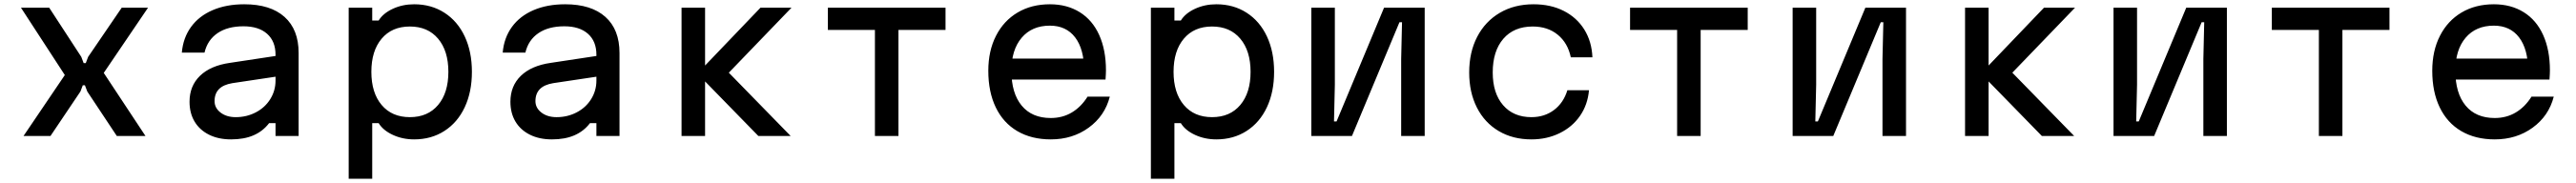

<svg xmlns="http://www.w3.org/2000/svg" viewBox="-20 -636 12040 856"><path d="M283 -285 78 -600H210L360 -370L371 -341H381L392 -370L549 -600H672L465 -295L660 0H526L388 -208L377 -237H367L356 -208L216 0H90Z M1280 -279 1066 -247Q1024 -240 1003.5 -219Q983 -198 983 -163Q983 -131 1011 -109.5Q1039 -88 1082 -88Q1133 -88 1176 -110.5Q1219 -133 1243.5 -172.5Q1268 -212 1268 -259V-380Q1268 -443 1228.5 -478Q1189 -513 1118 -513Q1044 -513 997 -481Q950 -449 936 -390H830Q836 -459 873 -510Q910 -561 974 -588.5Q1038 -616 1122 -616Q1244 -616 1310 -557Q1376 -498 1376 -388V0H1268V-60H1238Q1209 -22 1165 -3Q1121 16 1060 16Q1001 16 957 -6Q913 -28 889.5 -67.5Q866 -107 866 -160Q866 -234 915 -281.5Q964 -329 1055 -342L1280 -376Z M1610 -600H1720V-540H1750Q1771 -574 1816.5 -595Q1862 -616 1916 -616Q1996 -616 2057.5 -576.5Q2119 -537 2152.5 -465.5Q2186 -394 2186 -300Q2186 -206 2152.5 -134.5Q2119 -63 2057.5 -23.5Q1996 16 1916 16Q1862 16 1816.5 -5Q1771 -26 1750 -60H1720V200H1610ZM2076 -300Q2076 -398 2028 -455Q1980 -512 1896 -512Q1812 -512 1764 -455Q1716 -398 1716 -300Q1716 -202 1764 -145Q1812 -88 1896 -88Q1980 -88 2028 -145Q2076 -202 2076 -300Z M2780 -279 2566 -247Q2524 -240 2503.5 -219Q2483 -198 2483 -163Q2483 -131 2511 -109.5Q2539 -88 2582 -88Q2633 -88 2676 -110.5Q2719 -133 2743.5 -172.5Q2768 -212 2768 -259V-380Q2768 -443 2728.5 -478Q2689 -513 2618 -513Q2544 -513 2497 -481Q2450 -449 2436 -390H2330Q2336 -459 2373 -510Q2410 -561 2474 -588.5Q2538 -616 2622 -616Q2744 -616 2810 -557Q2876 -498 2876 -388V0H2768V-60H2738Q2709 -22 2665 -3Q2621 16 2560 16Q2501 16 2457 -6Q2413 -28 2389.5 -67.5Q2366 -107 2366 -160Q2366 -234 2415 -281.5Q2464 -329 2555 -342L2780 -376Z M3240 -292 3535 -600H3680L3387 -296L3676 0H3525ZM3166 -600H3276V0H3166Z M4070 -496H3850V-600H4400V-496H4180V0H4070Z M5085 -362 5048 -305Q5048 -406 5006 -461Q4964 -516 4888 -516Q4804 -516 4756 -459.5Q4708 -403 4708 -305Q4708 -200 4756 -142Q4804 -84 4892 -84Q4947 -84 4990.5 -110Q5034 -136 5064 -184H5168Q5145 -94 5069.5 -39Q4994 16 4892 16Q4802 16 4736 -22.5Q4670 -61 4635 -133.5Q4600 -206 4600 -305Q4600 -398 4636 -468.5Q4672 -539 4737 -577.5Q4802 -616 4888 -616Q4968 -616 5027.5 -579Q5087 -542 5118.5 -472Q5150 -402 5150 -307Q5150 -292 5148 -264H4685V-362Z M5360 -600H5470V-540H5500Q5521 -574 5566.5 -595Q5612 -616 5666 -616Q5746 -616 5807.5 -576.5Q5869 -537 5902.5 -465.5Q5936 -394 5936 -300Q5936 -206 5902.5 -134.5Q5869 -63 5807.5 -23.5Q5746 16 5666 16Q5612 16 5566.5 -5Q5521 -26 5500 -60H5470V200H5360ZM5826 -300Q5826 -398 5778 -455Q5730 -512 5646 -512Q5562 -512 5514 -455Q5466 -398 5466 -300Q5466 -202 5514 -145Q5562 -88 5646 -88Q5730 -88 5778 -145Q5826 -202 5826 -300Z M6110 -600H6220V-240L6216 -68H6228L6450 -600H6640V0H6530V-360L6534 -532H6522L6300 0H6110Z M6848 -297Q6848 -392 6885.5 -464Q6923 -536 6991 -576Q7059 -616 7149 -616Q7229 -616 7290 -585Q7351 -554 7386 -498Q7421 -442 7424 -368H7323Q7309 -435 7262 -473.5Q7215 -512 7145 -512Q7057 -512 7007.5 -454.5Q6958 -397 6958 -297Q6958 -200 7006.5 -144Q7055 -88 7139 -88Q7200 -88 7244.5 -121.5Q7289 -155 7307 -214H7408Q7402 -146 7366 -94Q7330 -42 7270.5 -13Q7211 16 7139 16Q7052 16 6986 -23Q6920 -62 6884 -133Q6848 -204 6848 -297Z M7820 -496H7600V-600H8150V-496H7930V0H7820Z M8360 -600H8470V-240L8466 -68H8478L8700 -600H8890V0H8780V-360L8784 -532H8772L8550 0H8360Z M9240 -292 9535 -600H9680L9387 -296L9676 0H9525ZM9166 -600H9276V0H9166Z M9860 -600H9970V-240L9966 -68H9978L10200 -600H10390V0H10280V-360L10284 -532H10272L10050 0H9860Z M10820 -496H10600V-600H11150V-496H10930V0H10820Z M11835 -362 11798 -305Q11798 -406 11756 -461Q11714 -516 11638 -516Q11554 -516 11506 -459.5Q11458 -403 11458 -305Q11458 -200 11506 -142Q11554 -84 11642 -84Q11697 -84 11740.5 -110Q11784 -136 11814 -184H11918Q11895 -94 11819.5 -39Q11744 16 11642 16Q11552 16 11486 -22.5Q11420 -61 11385 -133.5Q11350 -206 11350 -305Q11350 -398 11386 -468.5Q11422 -539 11487 -577.5Q11552 -616 11638 -616Q11718 -616 11777.5 -579Q11837 -542 11868.5 -472Q11900 -402 11900 -307Q11900 -292 11898 -264H11435V-362Z"/></svg>

Font: Martian Mono VF sWd Rg
Style: Regular
Weight: 400
Width: 6
Monospace: yes
Designer: Roman Shamin
Foundry: Evil Martians
Version: Version 1.100